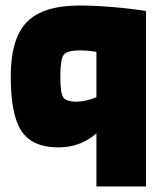

<svg xmlns="http://www.w3.org/2000/svg" viewBox="-20 -525 583 697"><path d="M510 -485V152H330V-41Q302 -16 267.5 -3Q233 10 192 10Q98 10 58.5 -48.5Q19 -107 19 -247Q19 -385 77.5 -445Q136 -505 270 -505Q321 -505 387.5 -499.5Q454 -494 510 -485ZM270 -342Q223 -342 211 -325.5Q199 -309 199 -247Q199 -189 209 -172.5Q219 -156 258 -156Q274 -156 292 -160Q310 -164 330 -172V-337Q317 -339 302 -340.5Q287 -342 270 -342Z"/></svg>

Font: Blinker ExtraBold
Style: Regular
Weight: 800
Designer: Juergen Huber
Foundry: supertype
Version: Version 1.017;hotconv 1.0.117;makeotfexe 2.5.65602